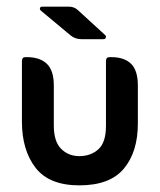

<svg xmlns="http://www.w3.org/2000/svg" viewBox="-20 -548 481 578"><path d="M103 -516Q99 -520 100.5 -524Q102 -528 107 -528H187Q203 -528 214 -518L297 -442Q300 -439 298.5 -434.5Q297 -430 291 -430H225Q207 -430 193 -441ZM219 10Q128 10 87 -43Q46 -96 46 -182V-364Q46 -376 56 -376H61Q100 -376 121 -356Q142 -336 142 -291V-170Q142 -122 164 -100Q186 -78 219 -78Q253 -78 276 -98.5Q299 -119 299 -169V-364Q299 -376 310 -376H315Q354 -376 374.5 -356Q395 -336 395 -291V-176Q395 -91 353 -40.5Q311 10 219 10Z"/></svg>

Font: Zain
Style: Bold
Weight: 700
Designer: Zain,Boutros
Foundry: Mobile Telecommunications Company (Zain), 2024
Version: Version 1.50; ttfautohint (v1.8.4)